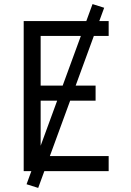

<svg xmlns="http://www.w3.org/2000/svg" viewBox="-20 -838 640 940"><path d="M96 0V-735H512V-662H179V-419H448V-345H179V-74H512V0ZM167 82 110 64 433 -818 490 -800Z"/></svg>

Font: Iosevka Extended
Style: Regular
Weight: 400
Width: 7
Monospace: yes
Designer: Belleve Invis
Foundry: Belleve Invis
Version: Version 32.5.0; ttfautohint (v1.8.4)